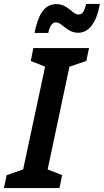

<svg xmlns="http://www.w3.org/2000/svg" viewBox="-63 -959 529 979"><path d="M113 -791H183C191 -829 205 -845 222 -845C255 -845 277 -792 336 -792C382 -792 427 -829 446 -939H376C367 -898 356 -885 337 -885C306 -885 284 -938 224 -938C158 -938 130 -875 113 -791ZM-43 0H240L254 -66L180 -95L291 -619L377 -648L391 -714H107L94 -648L167 -619L55 -95L-29 -66Z"/></svg>

Font: Noto Sans ExtraCondensed
Style: Bold Italic
Weight: 700
Width: 2
Italic angle: -12°
Designer: Monotype Design Team
Foundry: Monotype Imaging Inc.
Version: Version 2.013